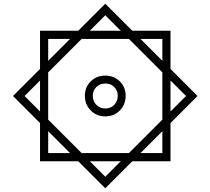

<svg xmlns="http://www.w3.org/2000/svg" viewBox="-20 -803 1135 1036"><path d="M196 -637H900V67H196ZM240 -593V23H856V-593ZM548 -175Q501 -175 469.5 -207Q438 -239 438 -286Q438 -333 469.5 -364Q501 -395 548 -395Q595 -395 626.5 -364Q658 -333 658 -286Q658 -239 626.5 -207Q595 -175 548 -175ZM548.1 -217.6Q577.6 -217.6 596.5 -237.4Q615.4 -257.2 615.4 -285.9Q615.4 -314.6 596.4 -333.5Q577.5 -352.4 548 -352.4Q519.4 -352.4 500 -333.5Q480.6 -314.6 480.6 -286Q480.6 -257.4 500 -237.5Q519.4 -217.6 548.1 -217.6ZM50 -285 548 -783 1046 -285 548 213ZM112.4 -285 548 150.6 983.6 -285 548 -720.6Z"/></svg>

Font: Kufam
Style: Italic
Weight: 400
Italic angle: -11°
Designer: Artur Schmal
Foundry: Original Type
Version: Version 1.301; ttfautohint (v1.8.3)